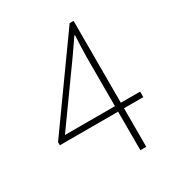

<svg xmlns="http://www.w3.org/2000/svg" viewBox="-156 -742 783 845"><g transform="rotate(-30 236.0 -320.0)"><path d="M312 0V-476Q312 -497 313.5 -529Q315 -561 316 -582H312Q300 -563 287 -545Q274 -527 260 -506L58 -224H440V-196H16V-212L322 -640H342V0Z"/></g></svg>

Font: Assistant ExtraLight ExtraLight
Style: Regular
Weight: 250
Version: Version 3.000